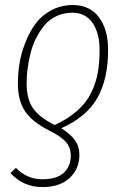

<svg xmlns="http://www.w3.org/2000/svg" viewBox="-20 -551 501 771"><path d="M149.9 200.2Q73.7 200.2 22 144L43.9 123Q88.4 168.9 149.9 168.9Q208 168.9 236.1 142.8Q264.2 116.7 264.2 73.2Q264.2 42 244.6 19.3Q225.1 -3.4 175.8 -27.8Q109.4 -61.5 80.6 -104.2Q51.8 -147 51.8 -215.8Q51.8 -255.4 58.3 -296.1Q64.9 -336.9 81.5 -379.6Q98.1 -422.4 122.3 -455.3Q146.5 -488.3 185.5 -509.5Q224.6 -530.8 272.9 -530.8Q339.8 -530.8 377 -482.2Q414.1 -433.6 414.1 -350.1Q414.1 -235.8 371.8 -159.2Q329.6 -82.5 226.1 -36.1Q263.7 -12.2 281.2 12.5Q298.8 37.1 298.8 70.8Q298.8 127 259.8 163.6Q220.7 200.2 149.9 200.2ZM199.2 -48.8Q253.4 -73.7 289.8 -106Q326.2 -138.2 345.5 -177.2Q364.7 -216.3 372.3 -256.8Q379.9 -297.4 379.9 -349.1Q379.9 -418.9 351.3 -459.5Q322.8 -500 271 -500Q235.8 -500 206.8 -486.3Q177.7 -472.7 158.2 -449Q138.7 -425.3 124.3 -396.5Q109.9 -367.7 102.1 -335Q94.2 -302.2 90.6 -273.2Q86.9 -244.1 86.9 -216.8Q86.9 -155.3 111.1 -118.4Q135.3 -81.5 199.2 -48.8Z"/></svg>

Font: Fira Sans Compressed UltraLight
Style: Italic
Weight: 200
Width: 3
Italic angle: -8°
Designer: Carrois Corporate & Edenspiekermann AG
Foundry: Carrois Corporate GbR & Edenspiekermann AG
Version: Version 4.203;PS 004.203;hotconv 1.0.88;makeotf.lib2.5.64775